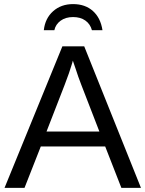

<svg xmlns="http://www.w3.org/2000/svg" viewBox="-20 -913 707 933"><path d="M665 0H569.8L491.2 -201.2H178.2L99.1 0H2L283.2 -688H389.2ZM348.1 -577.1 334 -618.2 330.1 -604Q318.4 -563.5 293.9 -500L206.1 -273.9H462.9L375 -501Q358.9 -542.5 348.1 -577.1ZM335 -893.1Q394 -893.1 431.4 -859.6Q468.8 -826.2 478 -766.1H426.8Q418.5 -796.4 394.8 -813.2Q371.1 -830.1 335 -830.1Q298.8 -830.1 274.4 -812.3Q250 -794.4 244.1 -766.1H192.9Q199.2 -823.7 238 -858.4Q276.9 -893.1 335 -893.1Z"/></svg>

Font: Libra Sans Modern
Style: Regular
Weight: 400
Foundry: Stefan Peev, Context Ltd
Version: Version 1.000